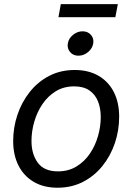

<svg xmlns="http://www.w3.org/2000/svg" viewBox="-20 -879 628 911"><path d="M252.9 11.7Q187.5 11.7 140.4 -15.9Q93.3 -43.5 67.9 -93.3Q42.5 -143.1 42.5 -209.5Q42.5 -273.9 62.7 -334.2Q83 -394.5 121.1 -442.6Q159.2 -490.7 213.1 -518.8Q267.1 -546.9 334.5 -546.9Q399.9 -546.9 447.3 -519.5Q494.6 -492.2 520 -442.4Q545.4 -392.6 545.4 -325.2Q545.4 -259.8 524.9 -199.5Q504.4 -139.2 466.1 -91.6Q427.7 -43.9 373.8 -16.1Q319.8 11.7 252.9 11.7ZM254.9 -65.9Q304.7 -65.9 342.8 -89.1Q380.9 -112.3 406.5 -150.1Q432.1 -188 445.1 -233.6Q458 -279.3 458 -323.7Q458 -365.7 444.8 -398.4Q431.6 -431.2 403.8 -450.2Q376 -469.2 332 -469.2Q282.7 -469.2 245.1 -446.3Q207.5 -423.3 181.6 -385.3Q155.8 -347.2 142.6 -301.3Q129.4 -255.4 129.4 -210Q129.4 -147.9 159.4 -106.9Q189.5 -65.9 254.9 -65.9ZM352.1 -614.7Q327.6 -614.7 312.7 -631.8Q297.9 -648.9 301.8 -672.9Q305.7 -696.8 326.4 -713.6Q347.2 -730.5 371.6 -730.5Q396.5 -730.5 411.4 -713.6Q426.3 -696.8 422.4 -672.9Q418.5 -648.9 397.7 -631.8Q377 -614.7 352.1 -614.7ZM539.1 -859.4 527.3 -797.4H257.3L268.6 -859.4Z"/></svg>

Font: Inter 18pt
Style: Italic
Weight: 400
Italic angle: -9.3988°
Designer: Rasmus Andersson
Foundry: rsms
Version: Version 4.001;git-66647c0bb